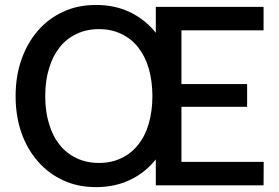

<svg xmlns="http://www.w3.org/2000/svg" viewBox="-20 -748 1125 775"><path d="M469.2 -109.4Q510.3 -128.9 537.1 -163.1Q565.9 -198.7 580.1 -247.6Q595.2 -299.8 595.2 -359.9Q595.2 -420.4 580.1 -472.7Q565.9 -521 537.1 -557.6Q510.3 -591.8 469.2 -611.3Q429.7 -630.4 379.4 -630.4Q329.1 -630.4 289.6 -611.3Q248 -591.8 221.2 -557.6Q192.4 -521 178.2 -472.7Q162.6 -423.8 162.6 -359.9Q162.6 -296.4 178.2 -247.6Q192.4 -198.7 221.2 -163.1Q248 -128.9 289.6 -109.4Q329.1 -90.3 379.4 -90.3Q429.7 -90.3 469.2 -109.4ZM712.4 -94.7H1044.4L1043.9 0H608.9V-104.5Q566.9 -51.8 505.4 -22Q443.8 7.3 367.7 7.3Q293.5 7.3 235.4 -20Q174.8 -47.9 132.8 -96.7Q88.9 -147 66.4 -212.4Q43 -279.8 43 -359.9Q43 -439.9 66.4 -507.3Q89.8 -574.2 132.8 -624Q174.8 -672.9 235.4 -700.7Q293.5 -728 367.7 -728Q443.8 -728 505.4 -698.7Q567.4 -668 608.9 -615.7V-720.2H1043.9V-625.5H712.4V-408.7H977.5V-316.9H712.4Z"/></svg>

Font: Lato-SemiBold
Style: Regular
Weight: 500
Designer: Lukasz Dziedzic with Adam Twardoch and Botio Nikoltchev
Foundry: tyPoland Lukasz Dziedzic
Version: ""